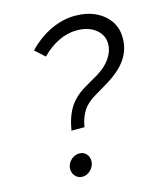

<svg xmlns="http://www.w3.org/2000/svg" viewBox="-108 -785 728 872"><g transform="rotate(-15 255.5 -349.5)"><path d="M172 8Q152 8 139 -6Q126 -20 126 -40Q126 -63 143.5 -80.5Q161 -98 184 -98Q204 -98 216.5 -84.5Q229 -71 229 -51Q229 -36 221 -22.5Q213 -9 200 -0.5Q187 8 172 8ZM177 -207Q188 -273 214.5 -314Q241 -355 293 -385L355 -421Q396 -446 418 -478.5Q440 -511 440 -545Q440 -587 406 -614Q372 -641 317 -641Q274 -641 231.5 -620.5Q189 -600 152 -562L107 -603Q155 -653 212 -680Q269 -707 327 -707Q382 -707 423 -687.5Q464 -668 487.5 -634Q511 -600 511 -554Q511 -499 481 -455Q451 -411 385 -371L326 -336Q286 -313 266 -283Q246 -253 238 -207Z"/></g></svg>

Font: Red Hat Text
Style: Italic
Weight: 300
Italic angle: -12°
Designer: Pentagram, MCKL
Foundry: Pentagram, MCKL
Version: Version 1.023